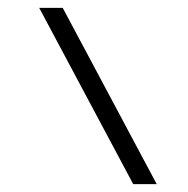

<svg xmlns="http://www.w3.org/2000/svg" viewBox="-20 -470 480 490"><path d="M80 -450H140L380 0H320Z"/></svg>

Font: SOV_Station
Style: Book
Weight: 400
Version: Version 1.00